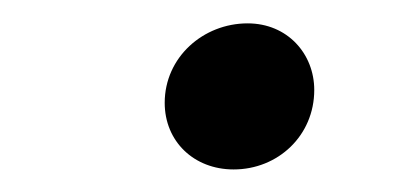

<svg xmlns="http://www.w3.org/2000/svg" viewBox="-20 -409 340 166"><path d="M182 -262.5C220.4 -262.5 251.7 -291.8 251.7 -331.2C251.7 -362.5 228.5 -388.8 194.1 -388.8C155.7 -388.8 122.4 -359.5 122.4 -320.1C122.4 -286.8 147.6 -262.5 182 -262.5Z"/></svg>

Font: Source Serif Variable
Style: Italic
Weight: 389
Italic angle: -12°
Designer: Frank Grießhammer
Foundry: Adobe Systems Incorporated
Version: Version 3.001;hotconv 1.0.111;makeotfexe 2.5.65597